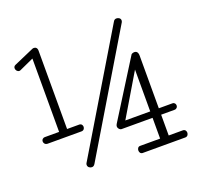

<svg xmlns="http://www.w3.org/2000/svg" viewBox="-101 -659 807 771"><g transform="rotate(-20 302.5 -273.0)"><path d="M131.3 -529.8C131.3 -542 124 -546.4 116.7 -546.4C114.3 -546.4 111.8 -545.9 109.9 -544.9L24.9 -507.8C19 -505.4 16.6 -500.5 16.6 -495.6C16.6 -487.8 22.9 -479.5 31.2 -479.5C33.2 -479.5 35.2 -480 37.1 -481L97.2 -508.3V-194.8H36.6C26.9 -194.8 22 -188 22 -181.2C22 -173.8 27.3 -166 38.1 -166H182.6C191.9 -166 196.8 -173.3 196.8 -180.7C196.8 -187.5 192.4 -194.8 183.1 -194.8H131.3ZM383.8 -0.5H565.9C575.2 -0.5 580.1 -8.3 580.1 -16.1C580.1 -23.4 575.7 -30.8 566.4 -30.8H505.9V-119.6H563C572.3 -119.6 577.1 -126.5 577.1 -133.3C577.1 -140.1 572.8 -147 564 -147H505.9V-372.1C505.9 -388.2 498 -392.6 490.7 -392.6C484.4 -392.6 478 -389.6 477.1 -387.7L326.2 -147C323.7 -143.1 322.3 -139.6 322.3 -136.2C322.3 -127.4 329.6 -119.6 336.9 -119.6H469.2V-30.8H383.3C375 -30.8 370.6 -22.9 370.6 -15.6C370.6 -7.8 375 -0.5 383.8 -0.5ZM469.2 -325.7V-147H362.8ZM157.2 -38.6C155.8 -36.1 155.8 -33.7 155.8 -31.7C155.8 -22.9 164.1 -16.6 172.9 -16.6C178.2 -16.6 182.6 -19 186.5 -25.4L484.4 -522.5C485.8 -525.4 486.3 -527.8 486.3 -530.3C486.3 -539.1 477.5 -544.4 469.2 -544.4C463.9 -544.4 459 -542 456.1 -536.6Z"/></g></svg>

Font: Cutive Mono
Style: Regular
Weight: 400
Monospace: yes
Designer: Vernon Adams
Foundry: Vernon Adams
Version: Version 1.002